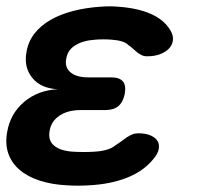

<svg xmlns="http://www.w3.org/2000/svg" viewBox="-20 -578 640 606"><path d="M518.2 -481.4Q527.4 -465.9 525.8 -451.1Q524.1 -436.2 513.8 -425.2Q503.5 -414.2 485.8 -407.2Q468 -400.3 444.3 -400.3Q434.4 -400.3 427.1 -403.9Q419.8 -407.5 413.2 -412.6Q406.6 -417.7 400.1 -423.9Q393.7 -430.1 384.8 -436Q377.5 -443.6 364 -447.5Q350.6 -451.5 331.9 -452.8Q319.2 -453.8 306.6 -453.8Q294.1 -453.8 281.4 -452.8Q243.5 -450.5 218.6 -435.7Q193.7 -420.9 189.1 -392.9Q183.5 -366 202.3 -349.9Q221 -333.8 258.2 -333.8H331.3Q356.9 -333.8 367.7 -321.2Q378.5 -308.5 373.8 -282.2Q368.7 -255.9 353.7 -243.2Q338.7 -230.6 312.4 -230.6H234.2Q194.1 -230.6 167.8 -213Q141.5 -195.5 136.6 -165Q131 -134.4 151.2 -118Q171.4 -101.5 211.2 -99.2Q227.7 -98.2 244.4 -98.2Q261 -98.2 277.5 -99.2Q300.1 -100.5 317.2 -105.5Q334.4 -110.5 345.9 -120.6Q355.8 -126.5 364.3 -133Q372.8 -139.6 380.8 -144.9Q388.8 -150.1 397.3 -153.7Q405.8 -157.3 416.3 -157.3Q440 -157.3 455.6 -150.4Q471.1 -143.4 477.5 -132.4Q483.9 -121.4 480.8 -106.5Q477.7 -91.7 463.4 -75.2Q432.2 -37.2 379.9 -16.7Q327.5 3.7 259.3 7Q242.8 8 226 8Q209.2 8 193 7Q143.9 4.7 105.4 -7.9Q67 -20.4 41.7 -42.1Q16.5 -63.8 6.1 -94Q-4.3 -124.2 2.7 -161.9Q12.7 -219.8 56.4 -256.6Q100.1 -293.4 162.5 -296.3Q109 -298.9 81.9 -332.2Q54.8 -365.6 63.5 -413.3Q68.8 -446.2 88.5 -471.7Q108.3 -497.2 139.2 -515Q170.2 -532.9 211 -543.4Q251.8 -554 299.6 -557Q312.3 -558 325.2 -558Q338.1 -558 350.1 -557Q413.4 -553 456.2 -534.1Q498.9 -515.2 518.2 -481.4Z"/></svg>

Font: Maple Mono
Style: Italic
Weight: 400
Italic angle: -10°
Monospace: yes
Designer: subframe7536
Version: Version 7.300